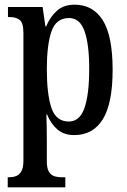

<svg xmlns="http://www.w3.org/2000/svg" viewBox="-20 -566 543 820"><path d="M13 234V191H20Q35 191 48.5 186Q62 181 71 166Q80 151 80 120V-424Q80 -469 64 -481Q48 -493 23 -493H14V-536H162L174 -453H177Q194 -494 223 -520Q252 -546 299 -546Q377 -546 419 -479.5Q461 -413 461 -268Q461 -124 419 -56.5Q377 11 297 11Q254 11 226 -12.5Q198 -36 181 -77H178Q179 -55 179.5 -26Q180 3 180 37V124Q180 153 189 167.5Q198 182 212 186.5Q226 191 240 191H259V234ZM274 -47Q321 -47 341 -105.5Q361 -164 361 -272Q361 -377 341 -433Q321 -489 275 -489Q219 -489 199.5 -431Q180 -373 180 -271Q180 -164 199.5 -105.5Q219 -47 274 -47Z"/></svg>

Font: Noto Serif Thai ExtraCondensed Medium
Style: Regular
Weight: 500
Width: 2
Designer: Monotype Design Team
Foundry: Monotype Imaging Inc.
Version: Version 2.002; ttfautohint (v1.8.4.7-5d5b)